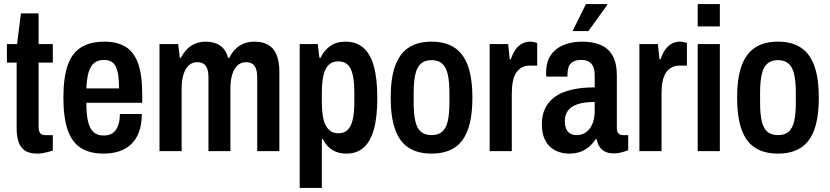

<svg xmlns="http://www.w3.org/2000/svg" viewBox="-20 -744 4083 945"><path d="M163 12Q123 12 101 -4Q79 -20 70.5 -48Q62 -76 62 -109V-436H14V-527H64L83 -678H170V-527H240V-436H170V-122Q170 -100 177 -89.5Q184 -79 202 -79H240V-3Q228 1 214.5 4.5Q201 8 188 10Q175 12 163 12Z M490 12Q421 12 377.5 -16Q334 -44 313 -105Q292 -166 292 -263Q292 -363 313.5 -423.5Q335 -484 380 -511.5Q425 -539 494 -539Q556 -539 597.5 -514Q639 -489 659.5 -432.5Q680 -376 680 -279V-238H405Q405 -183 413 -147.5Q421 -112 439.5 -94.5Q458 -77 491 -77Q509 -77 523.5 -83Q538 -89 548 -101.5Q558 -114 564 -134.5Q570 -155 570 -183H678Q678 -134 665 -97Q652 -60 627.5 -36Q603 -12 568.5 0Q534 12 490 12ZM405 -309H566Q566 -347 562 -373.5Q558 -400 549.5 -417Q541 -434 526.5 -441.5Q512 -449 492 -449Q461 -449 442.5 -433Q424 -417 415.5 -386Q407 -355 405 -309Z M765 0V-527H857L865 -459H870Q884 -486 902 -503.5Q920 -521 943 -530Q966 -539 993 -539Q1035 -539 1063 -520Q1091 -501 1103 -459H1108Q1122 -486 1140 -503.5Q1158 -521 1181 -530Q1204 -539 1232 -539Q1272 -539 1299 -524Q1326 -509 1340.5 -476Q1355 -443 1355 -390V0H1246V-362Q1246 -381 1243 -395Q1240 -409 1233.5 -418.5Q1227 -428 1216 -433Q1205 -438 1191 -438Q1167 -438 1150 -423Q1133 -408 1123.5 -379Q1114 -350 1114 -307V0H1006V-362Q1006 -381 1003 -395Q1000 -409 993.5 -418.5Q987 -428 976 -433Q965 -438 950 -438Q927 -438 910 -423Q893 -408 883.5 -379Q874 -350 874 -307V0Z M1455 181V-527H1544L1552 -460H1558Q1574 -495 1604.5 -517Q1635 -539 1681 -539Q1732 -539 1767 -510Q1802 -481 1819.5 -420Q1837 -359 1837 -261Q1837 -165 1819.5 -105Q1802 -45 1768.5 -16.5Q1735 12 1686 12Q1657 12 1635 3.5Q1613 -5 1596.5 -21Q1580 -37 1569 -60H1564V181ZM1645 -88Q1674 -88 1691 -104.5Q1708 -121 1716 -155Q1724 -189 1724 -244V-285Q1724 -339 1716.5 -374Q1709 -409 1691.5 -425.5Q1674 -442 1645 -442Q1615 -442 1597 -424Q1579 -406 1571.5 -371Q1564 -336 1564 -285V-245Q1564 -205 1568.5 -175.5Q1573 -146 1583 -127Q1593 -108 1608.5 -98Q1624 -88 1645 -88Z M2104 12Q2037 12 1992.5 -16Q1948 -44 1925.5 -105Q1903 -166 1903 -263Q1903 -361 1925.5 -421.5Q1948 -482 1992.5 -510.5Q2037 -539 2104 -539Q2171 -539 2215.5 -510.5Q2260 -482 2282.5 -421.5Q2305 -361 2305 -263Q2305 -166 2282.5 -105Q2260 -44 2215.5 -16Q2171 12 2104 12ZM2104 -79Q2136 -79 2155.5 -95Q2175 -111 2183.5 -146.5Q2192 -182 2192 -240V-286Q2192 -344 2183.5 -379.5Q2175 -415 2155.5 -431.5Q2136 -448 2104 -448Q2072 -448 2052.5 -431.5Q2033 -415 2024.5 -379.5Q2016 -344 2016 -286V-240Q2016 -182 2024.5 -146.5Q2033 -111 2052.5 -95Q2072 -79 2104 -79Z M2390 0V-527H2481L2489 -452H2494Q2503 -479 2516 -498Q2529 -517 2547.5 -528Q2566 -539 2589 -539Q2599 -539 2608 -537Q2617 -535 2624 -532V-421H2587Q2566 -421 2549.5 -412.5Q2533 -404 2521.5 -387.5Q2510 -371 2504.5 -344.5Q2499 -318 2499 -282V0Z M2781 12Q2755 12 2731 4Q2707 -4 2688 -21Q2669 -38 2658 -65.5Q2647 -93 2647 -133Q2647 -177 2663 -210.5Q2679 -244 2710.5 -267Q2742 -290 2791.5 -302Q2841 -314 2907 -314V-375Q2907 -398 2900.5 -414Q2894 -430 2880 -439.5Q2866 -449 2842 -449Q2814 -449 2798.5 -439Q2783 -429 2778 -413Q2773 -397 2773 -377V-367H2669Q2668 -372 2668 -376.5Q2668 -381 2668 -387Q2668 -439 2691 -472.5Q2714 -506 2754 -522.5Q2794 -539 2846 -539Q2899 -539 2937 -522.5Q2975 -506 2995.5 -469.5Q3016 -433 3016 -372V-113Q3016 -96 3024 -87.5Q3032 -79 3045 -79H3072V-5Q3058 1 3039.5 6Q3021 11 2999 11Q2975 11 2957.5 2Q2940 -7 2930 -23Q2920 -39 2917 -59H2912Q2899 -39 2881 -23Q2863 -7 2838.5 2.5Q2814 12 2781 12ZM2819 -79Q2838 -79 2854 -87Q2870 -95 2882 -110.5Q2894 -126 2900.5 -148Q2907 -170 2907 -198V-242Q2855 -242 2822.5 -231Q2790 -220 2775 -199Q2760 -178 2760 -148Q2760 -126 2766.5 -110.5Q2773 -95 2786 -87Q2799 -79 2819 -79ZM2798 -591 2864 -724H2969V-720L2876 -591Z M3127 0V-527H3218L3226 -452H3231Q3240 -479 3253 -498Q3266 -517 3284.5 -528Q3303 -539 3326 -539Q3336 -539 3345 -537Q3354 -535 3361 -532V-421H3324Q3303 -421 3286.5 -412.5Q3270 -404 3258.5 -387.5Q3247 -371 3241.5 -344.5Q3236 -318 3236 -282V0Z M3414 -614V-724H3523V-614ZM3414 0V-527H3523V0Z M3809 12Q3742 12 3697.5 -16Q3653 -44 3630.5 -105Q3608 -166 3608 -263Q3608 -361 3630.5 -421.5Q3653 -482 3697.5 -510.5Q3742 -539 3809 -539Q3876 -539 3920.5 -510.5Q3965 -482 3987.5 -421.5Q4010 -361 4010 -263Q4010 -166 3987.5 -105Q3965 -44 3920.5 -16Q3876 12 3809 12ZM3809 -79Q3841 -79 3860.5 -95Q3880 -111 3888.5 -146.5Q3897 -182 3897 -240V-286Q3897 -344 3888.5 -379.5Q3880 -415 3860.5 -431.5Q3841 -448 3809 -448Q3777 -448 3757.5 -431.5Q3738 -415 3729.5 -379.5Q3721 -344 3721 -286V-240Q3721 -182 3729.5 -146.5Q3738 -111 3757.5 -95Q3777 -79 3809 -79Z"/></svg>

Font: Archivo SemiBold Condensed
Style: Regular
Weight: 600
Width: 3
Version: Version 2.001